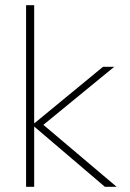

<svg xmlns="http://www.w3.org/2000/svg" viewBox="-20 -716 497 736"><path d="M382 0 104 -237 375 -460H418L136 -229L135 -247L427 0ZM80 0V-696H111V0Z"/></svg>

Font: Marine Company Thin
Style: Regular
Weight: 100
Designer: Rodrigo Fuenzalida
Foundry: fragTYPE
Version: Version 1.000